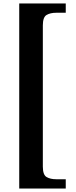

<svg xmlns="http://www.w3.org/2000/svg" viewBox="-20 -819 437 1098"><path d="M90 -799H356V-746H301Q268 -746 246.5 -733.5Q225 -721 225 -674V134Q225 181 246.5 193.5Q268 206 301 206H356V259H90Z"/></svg>

Font: Noto Serif Sinhala
Style: Bold
Weight: 700
Designer: Jelle Bosma - Monotype Design Team
Foundry: Monotype Imaging Inc.
Version: Version 2.007; ttfautohint (v1.8.4.7-5d5b)